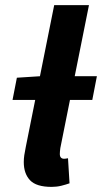

<svg xmlns="http://www.w3.org/2000/svg" viewBox="-20 -720 399 751"><path d="M29 -329 46 -416 139 -422H359L341 -329ZM182 11Q122 11 97.5 -15Q73 -41 73 -86Q73 -99 75 -113Q77 -127 81 -146L192 -700H328L216 -141Q215 -133 214.5 -128Q214 -123 214 -118Q214 -99 231 -99Q234 -99 237 -99.5Q240 -100 246 -101L252 -3Q238 2 220 6.5Q202 11 182 11Z"/></svg>

Font: Source Sans 3
Style: Bold Italic
Weight: 700
Italic angle: -11°
Designer: Paul D. Hunt
Foundry: Adobe
Version: Version 3.052;hotconv 1.1.0;makeotfexe 2.6.0